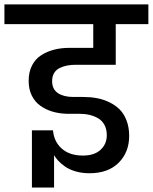

<svg xmlns="http://www.w3.org/2000/svg" viewBox="-52 -760 684 859"><path d="M-32.2 -651.9V-740.2H611.8V-651.9H465.8V-470.2H287.1Q266.6 -470.2 249.5 -467Q232.4 -463.9 216.1 -456.3Q199.7 -448.7 190.4 -433.6Q181.2 -418.5 181.2 -397Q181.2 -360.4 207.3 -343.3Q233.4 -326.2 275.9 -326.2H319.8Q352.1 -326.2 380.6 -321Q409.2 -315.9 436.3 -303Q463.4 -290 482.9 -270.8Q502.4 -251.5 514.2 -220.9Q525.9 -190.4 525.9 -151.9Q525.9 -79.1 479 -32Q432.1 15.1 348.1 15.1Q314.5 15.1 285.6 6.6Q256.8 -2 238 -15.6Q219.2 -29.3 208 -41.5Q196.8 -53.7 189.9 -65.9V79.1H90.8V-176.8H185.1Q189.5 -126 224.6 -95Q259.8 -64 318.8 -64Q370.1 -64 397.9 -89.8Q425.8 -115.7 425.8 -154.8Q425.8 -181.6 415.5 -200.9Q405.3 -220.2 387.2 -230.7Q369.1 -241.2 347.9 -246.1Q326.7 -251 300.8 -251H245.1Q211.9 -252 182.6 -260.7Q153.3 -269.5 128.9 -286.6Q104.5 -303.7 90.3 -332.3Q76.2 -360.8 76.2 -397.9Q76.2 -437.5 91.1 -466.8Q106 -496.1 132.3 -512.9Q158.7 -529.8 190.2 -537.8Q221.7 -545.9 258.8 -545.9H365.2V-651.9Z"/></svg>

Font: SVN-Poppins Medium
Style: Regular
Weight: 500
Designer: Ninad Kale (Devanagari), Jonny Pinhorn (Latin)
Foundry: Indian Type Foundry
Version: Version 3.002 2017